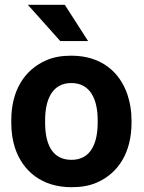

<svg xmlns="http://www.w3.org/2000/svg" viewBox="-20 -770 601 800"><path d="M27 -259C27 -220 32 -185 43 -152C75 -58 153 10 278 10C318 10 354 4 385 -10C473 -49 528 -134 528 -259V-269C528 -308 522 -343 511 -376C479 -470 402 -538 277 -538C237 -538 202 -532 171 -518C83 -479 27 -394 27 -269ZM96 -750 231 -599H347L250 -750ZM168 -259V-269C168 -351 195 -424 277 -424C359 -424 387 -352 387 -269V-259C387 -176 360 -104 278 -104C194 -104 168 -175 168 -259Z"/></svg>

Font: Asimov Pro
Style: Bd
Weight: 700
Designer: Google
Version: Version 2.000980; 2014